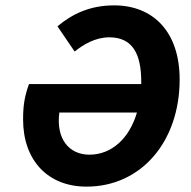

<svg xmlns="http://www.w3.org/2000/svg" viewBox="-20 -683 712 715"><path d="M302 12C507 12 649 -157 649 -387C649 -564 551 -663 405 -663C315 -663 249 -631 194 -585L258 -491C290 -517 335 -544 387 -544C474 -544 506 -482 506 -378C506 -375 506 -372 506 -370H88C71 -323 66 -289 66 -238C66 -86 158 12 302 12ZM313 -107C237 -107 188 -166 201 -264H490C462 -168 396 -107 313 -107Z"/></svg>

Font: Source Sans Pro
Style: Bold Italic
Weight: 700
Italic angle: -11°
Designer: Paul D. Hunt
Foundry: Adobe Systems Incorporated
Version: Version 3.006;hotconv 1.0.111;makeotfexe 2.5.65597